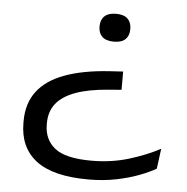

<svg xmlns="http://www.w3.org/2000/svg" viewBox="-49 -537 741 759"><g transform="rotate(5 321.0 -158.0)"><path d="M429 -264V-191.5L378 -187.5Q299.5 -181.5 248 -162.8Q196.5 -144 171.5 -112.5Q146.5 -81 146.5 -35V-29Q146.5 30 188.8 64Q231 98 334.5 98Q413.5 98 483 76.8Q552.5 55.5 605.5 27L595 107Q570 121.5 530.5 136.8Q491 152 440 162.5Q389 173 329 173Q188.5 173 121.2 121.5Q54 70 54 -27.5V-34.5Q54 -105.5 90.5 -153.2Q127 -201 198.2 -227.2Q269.5 -253.5 373 -260.5ZM382 -489Q412.5 -489 427.5 -474.5Q442.5 -460 442.5 -434.5V-432.5Q442.5 -407 427.5 -392.8Q412.5 -378.5 382 -378.5Q351 -378.5 335.8 -392.8Q320.5 -407 320.5 -432.5V-434.5Q320.5 -460 335.8 -474.5Q351 -489 382 -489Z"/></g></svg>

Font: Anek Latin Expanded
Style: Regular
Weight: 400
Width: 7
Designer: Yesha Goshar
Foundry: Ek Type
Version: Version 1.003